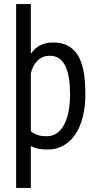

<svg xmlns="http://www.w3.org/2000/svg" viewBox="-20 -720 475 940"><path d="M59 -700H131V-460H134Q150 -484 176.5 -498Q203 -512 241 -512Q320 -512 359 -453Q398 -394 398 -260Q398 -197 385 -146.5Q372 -96 348 -61Q324 -26 290 -7Q256 12 214 12Q185 12 166.5 8Q148 4 131 -5V200H59ZM224 -447Q189 -447 165 -424.5Q141 -402 131 -362V-78Q145 -66 162.5 -59.5Q180 -53 209 -53Q262 -53 292.5 -107Q323 -161 323 -261Q323 -303 317.5 -337Q312 -371 300.5 -395.5Q289 -420 270 -433.5Q251 -447 224 -447Z"/></svg>

Font: PT Sans Narrow
Style: Regular
Weight: 400
Width: 3
Designer: A.Korolkova, O.Umpeleva, V.Yefimov
Foundry: ParaType Ltd
Version: Version 2.003W OFL